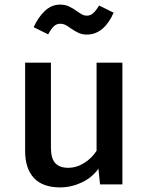

<svg xmlns="http://www.w3.org/2000/svg" viewBox="-20 -800 640 833"><path d="M201 -159Q201 -113 219.5 -92.5Q238 -72 276 -72Q312 -72 345.5 -93Q379 -114 399 -146V-528H511V0H414L407 -68Q379 -29 334 -8Q289 13 241 13Q165 13 127 -28Q89 -69 89 -145V-528H201ZM287 -677Q272 -688 262.5 -692.5Q253 -697 242 -697Q225 -697 213.5 -686Q202 -675 189 -651L126 -682Q146 -726 175 -753Q204 -780 241 -780Q262 -780 278.5 -772.5Q295 -765 313 -752Q327 -742 336.5 -737Q346 -732 357 -732Q372 -732 384 -742.5Q396 -753 410 -776L473 -745Q453 -699 423.5 -674.5Q394 -650 357 -650Q337 -650 321.5 -657Q306 -664 287 -677Z"/></svg>

Font: Fira Mono Medium
Style: Regular
Weight: 500
Designer: Carrois Corporate & Edenspiekermann AG
Foundry: Carrois Corporate GbR & Edenspiekermann AG
Version: Version 3.206